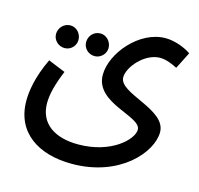

<svg xmlns="http://www.w3.org/2000/svg" viewBox="-98 -538 909 875"><g transform="rotate(15 356.0 -101.0)"><path d="M39 6C39 156 155 231 313 231C539 231 665 83 665 -12C665 -121 438 -134 438 -211C438 -261 507 -340 578 -340C607 -340 639 -326 660 -315L700 -394C675 -412 625 -433 579 -433C456 -433 345 -300 345 -198C345 -63 564 -61 564 3C564 49 474 138 318 138C206 138 133 88 133 -8C133 -51 147 -102 173 -165L92 -198C48 -106 39 -36 39 6ZM145 -270C174 -270 197 -294 197 -322C197 -352 174 -377 145 -377C115 -377 91 -352 91 -322C91 -294 115 -270 145 -270ZM287 -270C315 -270 339 -294 339 -322C339 -352 315 -377 287 -377C256 -377 233 -352 233 -322C233 -294 256 -270 287 -270Z"/></g></svg>

Font: Noto Sans Arabic Cond Med
Style: Regular
Weight: 500
Width: 3
Designer: Monotype Design Team, Nadine Chahine, Nizar Qandah and Khaled Hosny
Foundry: Monotype Imaging Inc.
Version: Version 2.012